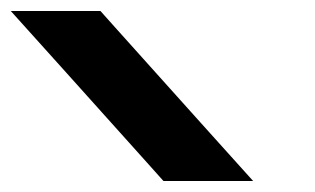

<svg xmlns="http://www.w3.org/2000/svg" viewBox="-318 -790 573 349"><path d="M-203 -664 -298.4 -770H-135.4L-105 -736L46.7 -567L142.1 -461H-20.9L-51.3 -495Z"/></svg>

Font: Nordica Plus
Style: NordicaClassicRgOpObl
Weight: 500
Version: Version 1.01